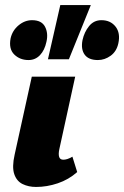

<svg xmlns="http://www.w3.org/2000/svg" viewBox="-20 -731 492 761"><path d="M123 10Q93 10 69.5 -1.5Q46 -13 36.5 -41Q27 -69 38 -118L106 -427H278L215 -139Q211 -120 214.5 -109Q218 -98 231 -98Q238 -98 246.5 -100.5Q255 -103 267 -110L286 -49Q252 -19 209 -4.5Q166 10 123 10ZM170 -496 219 -711H340L253 -496ZM93 -493Q59 -493 36.5 -515Q14 -537 22 -579Q29 -610 53.5 -630.5Q78 -651 107 -651Q145 -651 158.5 -625Q172 -599 164 -565Q157 -532 138.5 -512.5Q120 -493 93 -493ZM368 -493Q331 -493 315.5 -514.5Q300 -536 307 -572Q314 -604 333 -627.5Q352 -651 382 -651Q418 -651 438 -625.5Q458 -600 449 -559Q442 -527 418.5 -510Q395 -493 368 -493Z"/></svg>

Font: Ysabeau Office Black
Style: Italic
Weight: 900
Italic angle: -12°
Designer: Christian Thalmann (Catharsis Fonts)
Version: Version 2.001;gftools[0.9.30]; featfreeze: tnum,lnum,ss02